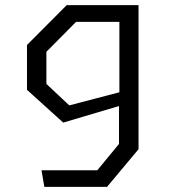

<svg xmlns="http://www.w3.org/2000/svg" viewBox="-20 -527 660 747"><path d="M152.5 200H396.5L519 53.5V-507H239.5L85 -352V-177.5L226 -50L443 -114.5V33L358.5 135.5H141.5ZM160.5 -200.5V-325.5L276 -442H444.5V-168L249.5 -117Z"/></svg>

Font: Monaspace Krypton Light
Style: Regular
Weight: 300
Designer: Riley Cran & the Lettermatic Team
Foundry: Lettermatic
Version: Version 1.101 (Monaspace Krypton)